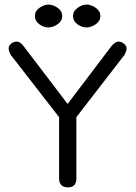

<svg xmlns="http://www.w3.org/2000/svg" viewBox="-20 -809 590 836"><path d="M251 -739.3Q251 -717.8 231 -703.6Q210.9 -689.5 190.4 -689.5Q169.9 -689.5 150.9 -703.6Q131.8 -717.8 131.8 -739.3Q131.8 -760.7 151.9 -774.9Q171.9 -789.1 191.4 -789.1Q210.9 -789.1 231 -774.9Q251 -760.7 251 -739.3ZM417 -739.3Q417 -717.8 397 -703.6Q377 -689.5 356.4 -689.5Q335.9 -689.5 316.9 -703.6Q297.9 -717.8 297.9 -739.3Q297.9 -760.7 317.9 -774.9Q337.9 -789.1 357.4 -789.1Q377 -789.1 397 -774.9Q417 -760.7 417 -739.3ZM237.3 -298.8 27.3 -569.3Q17.6 -585.9 17.6 -597.7Q17.6 -609.4 28.3 -618.7Q39.1 -627.9 53.7 -627.9Q68.4 -627.9 84 -606.4L274.4 -356.4L463.9 -606.4Q481.4 -627.9 495.1 -627.9Q508.8 -627.9 520 -618.7Q531.2 -609.4 531.2 -597.7Q531.2 -585.9 521.5 -569.3L312.5 -298.8V-31.2Q312.5 6.8 275.4 6.8Q238.3 6.8 237.3 -31.2Z"/></svg>

Font: Jura
Style: DemiBold
Weight: 600
Version: Version 2.5